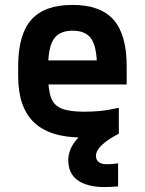

<svg xmlns="http://www.w3.org/2000/svg" viewBox="-20 -550 590 782"><path d="M315 10Q183 10 118.5 -51.5Q54 -113 54 -240V-280Q54 -409 107.5 -469.5Q161 -530 275 -530Q389 -530 442.5 -469.5Q496 -409 496 -280V-206H119V-304H402L375 -272V-275Q375 -357 352.5 -391Q330 -425 276 -425Q222 -425 199 -391Q176 -357 176 -275V-245Q176 -184 188 -152Q200 -120 232 -107.5Q264 -95 323 -95Q355 -95 387 -98Q419 -101 464 -111V-6Q430 1 391 5.5Q352 10 315 10ZM406 212Q359 212 325.5 199.5Q292 187 275 162.5Q258 138 258 103Q258 66 281.5 32Q305 -2 352 -36L465 -6Q420 17 395.5 40Q371 63 371 84Q371 96 376 103.5Q381 111 391 115Q401 119 415 119Q426 119 438 118Q450 117 461 115V209Q448 210 434.5 211Q421 212 406 212Z"/></svg>

Font: M PLUS Code Latin SemiExpanded SemiBold
Style: Regular
Weight: 600
Width: 6
Designer: Coji Morishita
Foundry: UNDERFOREST DESIGN
Version: Version 1.002; ttfautohint (v1.8.3)